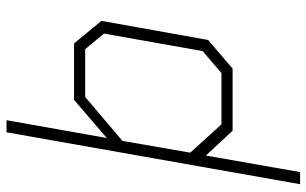

<svg xmlns="http://www.w3.org/2000/svg" viewBox="-200 -550 962 603"><g transform="rotate(-90 281.5 -249.0)"><path d="M167 -710H205L149 -395L269 -498H446L517 -412L457 -77L367 0H172L94 -84L42 212H4ZM353 -35 422 -94 477 -404 428 -463H278L140 -346L103 -133L192 -35Z"/></g></svg>

Font: Chakra Petch ExtraLight
Style: Italic
Weight: 275
Italic angle: -10°
Designer: Katatrad Aksorn Co.,Ltd.
Foundry: Cadson Demak Co.,Ltd.
Version: Version 1.000; ttfautohint (v1.6)